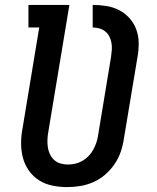

<svg xmlns="http://www.w3.org/2000/svg" viewBox="-20 -755 640 783"><path d="M254 8Q224 8 194 2Q164 -4 139.5 -19.5Q115 -35 98 -59Q81 -83 73.5 -111.5Q66 -140 66 -170.5Q66 -201 72 -232L140 -643H96V-735H263L177 -217Q174 -201 173.5 -185.5Q173 -170 175 -155Q177 -140 183.5 -126.5Q190 -113 200.5 -103Q211 -93 226 -88.5Q241 -84 256 -84Q272 -84 287 -87.5Q302 -91 316 -99Q330 -107 341.5 -119Q353 -131 360.5 -145Q368 -159 373 -173.5Q378 -188 380 -203L433 -524Q435 -538 436 -552.5Q437 -567 434.5 -580.5Q432 -594 426 -606Q420 -618 409.5 -626.5Q399 -635 385.5 -639Q372 -643 358 -643V-735Q386 -735 414 -730.5Q442 -726 466 -713.5Q490 -701 508 -681Q526 -661 535.5 -635.5Q545 -610 545.5 -581Q546 -552 541 -524L485 -188Q481 -161 472 -135Q463 -109 447 -85.5Q431 -62 409 -43Q387 -24 361 -12.5Q335 -1 308 3.5Q281 8 254 8Z"/></svg>

Font: Iosevka Etoile SmBdObl
Style: Regular
Weight: 600
Italic angle: -9°
Designer: Belleve Invis
Foundry: Belleve Invis
Version: Version 15.5.2; ttfautohint (v1.8.4)